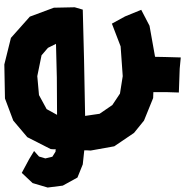

<svg xmlns="http://www.w3.org/2000/svg" viewBox="-44 -718 851 882"><g transform="rotate(-90 381.0 -277.5)"><path d="M546.9 -316.4 777.3 -322.3 788.1 -359.4 786.1 -455.1 745.1 -565.4 647.5 -652.3 525.4 -682.6 369.1 -679.7 267.6 -641.6 191.4 -577.1 136.7 -469.7C135.7 -461.9 135.7 -454.1 135.7 -446.3C132.8 -447.3 128.9 -447.3 125 -447.3L101.6 -461.9L93.8 -494.1L102.5 -523.4L127.9 -545.9L90.8 -568.4L27.3 -602.5L-19.5 -552.7L-40 -483.4L-31.2 -414.1L5.9 -346.7L66.4 -322.3L130.9 -315.4C130.9 -305.7 130.9 -295.9 129.9 -286.1L149.4 -177.7L210.9 -86.9L267.6 -41L371.1 1L398.4 2V26.4V58.6L396.5 119.1L505.9 123L557.6 127.9L559.6 56.6L560.5 9.8L703.1 -15.6L776.4 -53.7L746.1 -127.9L712.9 -188.5L608.4 -148.4L471.7 -138.7L391.6 -151.4L338.9 -186.5L298.8 -245.1L289.1 -311.5ZM320.3 -488.3 384.8 -523.4 471.7 -531.2 567.4 -511.7 601.6 -482.4 620.1 -445.3 464.8 -441.4 293.9 -440.4Z"/></g></svg>

Font: MaokenAssortedSans-Lite
Style: Lite
Weight: 400
Version: Version 1.400